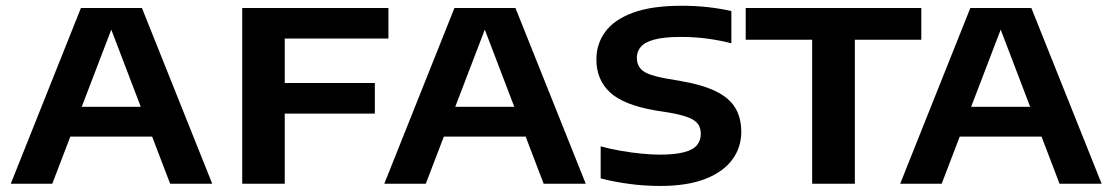

<svg xmlns="http://www.w3.org/2000/svg" viewBox="-20 -622 3766 650"><path d="M16.5 0 254 -595H460.5L698.5 0H556L349 -542H364.5L157 0ZM192 -159.5 226 -260.5H488L521 -159.5Z M800 0V-595H1295V-491.5H944V0ZM882 -237.5V-341H1249V-237.5Z M1281 0 1518.5 -595H1725L1963 0H1820.5L1613.5 -542H1629L1421.5 0ZM1456.5 -159.5 1490.5 -260.5H1752.5L1785.5 -159.5Z M2215 7.5Q2161 7.5 2109.5 0.5Q2058 -6.5 2013.5 -18V-126.5Q2047 -117.5 2083 -111.2Q2119 -105 2153 -101.8Q2187 -98.5 2213 -98.5Q2265.5 -98.5 2296.2 -106.8Q2327 -115 2339.8 -131Q2352.5 -147 2352.5 -169Q2352.5 -188.5 2343.5 -201.5Q2334.5 -214.5 2311.8 -223.8Q2289 -233 2247 -240.5L2199 -248Q2091.5 -266.5 2045.2 -309.2Q1999 -352 1999 -421Q1999 -473 2028.8 -514Q2058.5 -555 2122.2 -578.8Q2186 -602.5 2288.5 -602.5Q2333.5 -602.5 2376.5 -597.8Q2419.5 -593 2456 -584.5V-475.5Q2415 -486 2372.2 -491.5Q2329.5 -497 2285 -497Q2227.5 -497 2195 -488Q2162.5 -479 2149.2 -463.2Q2136 -447.5 2136 -426.5Q2136 -398.5 2155.8 -382.8Q2175.5 -367 2233 -356.5L2280.5 -348.5Q2356.5 -335.5 2402.2 -313.5Q2448 -291.5 2468.8 -257.5Q2489.5 -223.5 2489.5 -175.5Q2489.5 -123 2459.2 -81.8Q2429 -40.5 2368.2 -16.5Q2307.5 7.5 2215 7.5Z M2729.5 0V-487.5H2504.5V-595H3099V-487.5H2874V0Z M3027.5 0 3265 -595H3471.5L3709.5 0H3567L3360 -542H3375.5L3168 0ZM3203 -159.5 3237 -260.5H3499L3532 -159.5Z"/></svg>

Font: Encode Sans SC Expanded SemiBold
Style: Regular
Weight: 600
Width: 7
Designer: Multiple Designers
Foundry: Impallari Type
Version: Version 3.002